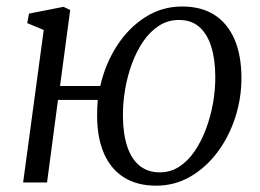

<svg xmlns="http://www.w3.org/2000/svg" viewBox="-20 -576 822 606"><path d="M169.5 -304.5H296.5Q312 -373.5 348.5 -430.5Q385 -487.5 438 -521.5Q491 -555.5 555 -555.5Q615.5 -555.5 656.8 -529Q698 -502.5 719.8 -452.8Q741.5 -403 742 -332.5Q742.5 -267.5 722.8 -206.2Q703 -145 666.8 -96.2Q630.5 -47.5 581.2 -18.8Q532 10 473 10Q412.5 10 371 -16.2Q329.5 -42.5 308 -92Q286.5 -141.5 286.5 -211.5Q286.5 -224 287 -236.2Q287.5 -248.5 288.5 -260.5H163L128.5 0H53L118 -481.5L66 -503L71.5 -533L180.5 -554.5L201.5 -544.5ZM545 -513Q510 -513 481.8 -494.8Q453.5 -476.5 432.2 -445.5Q411 -414.5 396.5 -375.2Q382 -336 374.8 -293Q367.5 -250 368 -208.5Q368.5 -152 382 -112.5Q395.5 -73 421.2 -52.5Q447 -32 484.5 -32Q518 -32 545.8 -50Q573.5 -68 594.5 -99Q615.5 -130 630.2 -169.2Q645 -208.5 652.5 -251.5Q660 -294.5 659.5 -336.5Q659 -390 646.5 -429.5Q634 -469 609 -491Q584 -513 545 -513Z"/></svg>

Font: Merriweather 48pt Light
Style: Italic
Weight: 300
Italic angle: -7.8°
Version: Version 2.101